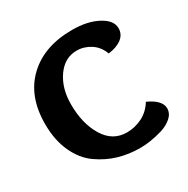

<svg xmlns="http://www.w3.org/2000/svg" viewBox="-156 -812 941 961"><g transform="rotate(-30 314.5 -331.5)"><path d="M524.9 -176.8Q601.1 -142.1 601.1 -95.2Q601.1 -65.9 576.4 -43.9Q551.8 -22 515.4 -11Q479 0 446 4.9Q413.1 9.8 386.2 9.8Q320.8 9.8 262 -7.6Q203.1 -24.9 149.7 -62.5Q96.2 -100.1 64.2 -169.4Q32.2 -238.8 32.2 -332Q32.2 -492.2 127.2 -582.5Q222.2 -672.9 384.8 -672.9Q472.2 -672.9 531.5 -641.4Q590.8 -609.9 590.8 -564Q590.8 -528.8 562 -506.8Q533.2 -484.9 484.9 -479Q467.8 -524.9 430.9 -548.3Q394 -571.8 352.1 -571.8Q283.2 -571.8 238.5 -508.8Q193.8 -445.8 193.8 -352.1Q193.8 -241.2 239.5 -166Q285.2 -90.8 367.2 -90.8Q413.1 -90.8 455.6 -111.8Q498 -132.8 524.9 -176.8Z"/></g></svg>

Font: Sukar
Style: black
Weight: 900
Designer: Dario Muhafara - Ghiath Alsory
Foundry: Dario Muhafara - Ghiath Alsory
Version: Version 1.00 March 27, 2016, initial release